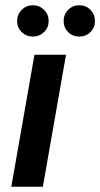

<svg xmlns="http://www.w3.org/2000/svg" viewBox="-20 -710 381 730"><path d="M23 0 111 -502H231L143 0ZM105 -571Q80 -571 62.5 -588Q45 -605 45 -630Q45 -655 62.5 -672.5Q80 -690 105 -690Q130 -690 147.5 -672.5Q165 -655 165 -630Q165 -605 147.5 -588Q130 -571 105 -571ZM282 -571Q256 -571 239 -588Q222 -605 222 -630Q222 -655 239 -672.5Q256 -690 282 -690Q307 -690 324 -672.5Q341 -655 341 -630Q341 -605 324 -588Q307 -571 282 -571Z"/></svg>

Font: DM Sans 16pt SemiBold
Style: Italic
Weight: 600
Italic angle: -10°
Version: Version 4.004;gftools[0.9.30]